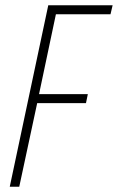

<svg xmlns="http://www.w3.org/2000/svg" viewBox="-20 -708 447 728"><path d="M17 0 163 -688H407L399 -654H192L128 -351H313L306 -317H121L53 0Z"/></svg>

Font: Saira Condensed Thin
Style: Italic
Weight: 250
Width: 3
Italic angle: -12°
Designer: Hector Gatti with collaboration of the Omnibus-Type team
Foundry: Omnibus-Type
Version: Version 1.101